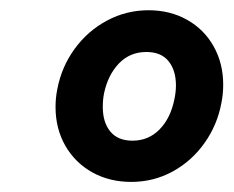

<svg xmlns="http://www.w3.org/2000/svg" viewBox="-20 -746 454 373"><path d="M87.9 -538.1Q87.9 -555.7 91.3 -572.8Q99.6 -616.2 125 -651.1Q150.4 -686 188 -706.1Q225.6 -726.1 268.6 -726.1Q310.5 -726.1 343.5 -707.5Q376.5 -689 395 -656Q413.6 -623 413.6 -581.5Q413.6 -563.5 410.2 -546.4Q402.3 -503.4 377.4 -468.3Q352.5 -433.1 315.4 -412.8Q278.3 -392.6 234.9 -392.6Q192.9 -392.6 159.4 -411.1Q126 -429.7 106.9 -462.9Q87.9 -496.1 87.9 -538.1ZM318.8 -553.2Q321.8 -567.4 321.8 -580.1Q321.8 -609.4 307.4 -627.2Q293 -645 264.2 -645Q232.4 -645 210.9 -622.6Q189.5 -600.1 182.1 -564.5Q179.7 -552.7 179.7 -538.1Q179.7 -508.3 194.3 -490.5Q209 -472.7 237.3 -472.7Q268.6 -472.7 290 -494.6Q311.5 -516.6 318.8 -553.2Z"/></svg>

Font: Reddit Sans Chocolate ExBold
Style: Italic
Weight: 800
Italic angle: -11.25°
Designer: Stephen Hutchings
Version: Version 1.013